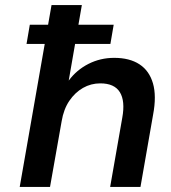

<svg xmlns="http://www.w3.org/2000/svg" viewBox="-20 -740 678 760"><path d="M85 -566 98 -642H430L417 -566ZM58 0 184 -720H304L252 -421Q283 -463 330 -487Q377 -511 432 -511Q493 -511 532 -485.5Q571 -460 585.5 -410Q600 -360 586 -286L536 0H416L464 -274Q476 -340 454.5 -375Q433 -410 377 -410Q340 -410 308.5 -392Q277 -374 254.5 -341Q232 -308 224 -260L178 0Z"/></svg>

Font: DM Sans 20pt SemiBold
Style: Italic
Weight: 600
Italic angle: -10°
Version: Version 4.004;gftools[0.9.30]